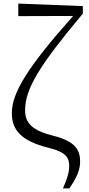

<svg xmlns="http://www.w3.org/2000/svg" viewBox="-20 -828 495 1071"><path d="M331 223H367C406 165 427 122 427 74C427 9 401 -39 280 -70C162 -99 120 -140 120 -212C120 -333 200 -463 442 -752V-794L82 -808V-738L388 -739C132 -452 46 -309 46 -197C46 -104 97 -42 249 -4C353 21 366 55 366 99C366 133 354 172 331 223Z"/></svg>

Font: Source Han Serif KR
Style: Regular
Weight: 400
Designer: Ryoko NISHIZUKA 西塚涼子 (kana & ideographs); Frank Grießhammer (Latin, Greek & Cyrillic); Wenlong ZHANG 张文龙 (bopomofo); San
Foundry: Adobe
Version: Version 2.001;hotconv 1.1.0;makeotfexe 2.6.0